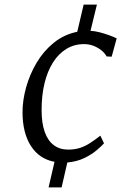

<svg xmlns="http://www.w3.org/2000/svg" viewBox="-20 -702 582 840"><path d="M192.5 118 218.5 6Q152 -6.5 115.5 -63Q79 -119.5 78.5 -210.5Q78.5 -262.5 94 -319Q109.5 -375.5 139.8 -426.8Q170 -478 214.8 -514.5Q259.5 -551 318 -563L346 -682H404L376 -567Q393 -566.5 414.8 -561Q436.5 -555.5 457.2 -548Q478 -540.5 490.5 -534L468.5 -454L446.5 -455Q438 -470.5 422.8 -482.5Q407.5 -494.5 388.2 -501.8Q369 -509 347.5 -509Q305 -509 270.8 -488.2Q236.5 -467.5 212 -429Q187.5 -390.5 174.8 -337.8Q162 -285 162 -221Q162 -163 175.8 -124.5Q189.5 -86 215.5 -66.8Q241.5 -47.5 278 -47.5Q307.5 -47.5 330.8 -55.2Q354 -63 375 -76.8Q396 -90.5 419 -108.5L435 -75Q423.5 -62 401.8 -43.8Q380 -25.5 348.2 -10.2Q316.5 5 274.5 9L249.5 118Z"/></svg>

Font: Merriweather Light 18pt Light
Style: Italic
Weight: 300
Italic angle: -7.8°
Version: Version 2.101